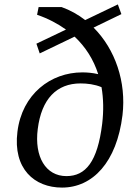

<svg xmlns="http://www.w3.org/2000/svg" viewBox="-20 -841 605 870"><path d="M160 -599 318 -675C368 -628 404 -571 425 -505C399 -511 375 -513 353 -513C210 -513 80 -415 59 -244C38 -76 136 9 261 9C400 9 509 -106 535 -319C553 -470 502 -618 404 -716L530 -777L514 -821L366 -750C334 -775 298 -795 259 -809H155L148 -774C198 -757 241 -734 279 -707L145 -643ZM151 -256C168 -393 237 -463 345 -463C375 -463 409 -459 440 -446C449 -394 450 -339 443 -280C422 -108 368 -43 281 -43C187 -43 135 -131 151 -256Z"/></svg>

Font: TPK Tissa Web
Style: Italic
Weight: 400
Italic angle: -7°
Designer: Jacques Le Bailly, Suppakit Chalermlarp | Katatrad Co.,Ltd.
Foundry: Jacques Le Bailly, Cadson Demak Co.,Ltd.
Version: Version 5.000;Glyphs 3.1.2 (3151)